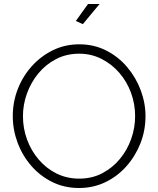

<svg xmlns="http://www.w3.org/2000/svg" viewBox="-20 -937 793 962"><path d="M376 5Q302 5 241 -25.5Q180 -56 136 -107Q92 -158 68 -222.5Q44 -287 44 -355Q44 -426 69 -490.5Q94 -555 139.5 -605.5Q185 -656 245.5 -685.5Q306 -715 377 -715Q451 -715 512 -684Q573 -653 617 -601Q661 -549 685 -485Q709 -421 709 -355Q709 -283 683.5 -218.5Q658 -154 613 -103.5Q568 -53 507.5 -24Q447 5 376 5ZM95 -355Q95 -294 115.5 -238Q136 -182 174 -137.5Q212 -93 263.5 -67.5Q315 -42 377 -42Q441 -42 492.5 -69Q544 -96 581 -141Q618 -186 637.5 -241.5Q657 -297 657 -355Q657 -416 636.5 -472Q616 -528 578 -572Q540 -616 488.5 -642Q437 -668 377 -668Q313 -668 261 -641Q209 -614 172 -569Q135 -524 115 -468.5Q95 -413 95 -355ZM395 -816 360 -832 421 -917H479Z"/></svg>

Font: Raleway Light
Style: Regular
Weight: 300
Designer: Matt McInerney, Pablo Impallari, Rodrigo Fuenzalida
Foundry: Matt McInerney, Pablo Impallari, Rodrigo Fuenzalida
Version: Version 4.026